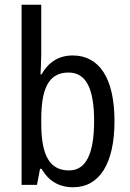

<svg xmlns="http://www.w3.org/2000/svg" viewBox="-20 -780 548 810"><path d="M154 -553V-760H71V0H136L149 -68H155C185 -17 228 10 289 10C398 10 463 -88 463 -269C463 -451 398 -546 287 -546C227 -546 184 -517 155 -466H151C152 -493 154 -524 154 -553ZM269 -474C344 -474 377 -405 377 -270C377 -129 342 -61 271 -61C188 -61 154 -127 154 -260V-275C154 -395 179 -474 269 -474Z"/></svg>

Font: Noto Sans Myanmar UI Condensed
Style: Regular
Weight: 400
Width: 3
Designer: Monotype Design Team
Foundry: Monotype Imaging Inc.
Version: Version 2.103